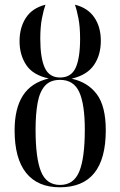

<svg xmlns="http://www.w3.org/2000/svg" viewBox="-20 -785 511 815"><path d="M234 10Q140 10 91 -51Q42 -112 42 -232Q42 -324 77 -379Q112 -434 187 -452Q120 -466 91.5 -509Q63 -552 63 -610Q63 -668 90 -709.5Q117 -751 173 -765Q165 -743 158 -707Q151 -671 151 -621Q151 -539 170 -497.5Q189 -456 235 -456Q282 -456 301 -497Q320 -538 320 -621Q320 -671 313 -707Q306 -743 298 -765Q352 -752 380 -711.5Q408 -671 408 -612Q408 -551 378.5 -508.5Q349 -466 284 -451Q353 -436 391 -385Q429 -334 429 -232Q429 10 234 10ZM235 0Q293 0 316.5 -57Q340 -114 340 -235Q340 -342 316.5 -394Q293 -446 235 -446Q193 -446 170.5 -420.5Q148 -395 139.5 -347.5Q131 -300 131 -235Q131 -114 154 -57Q177 0 235 0Z"/></svg>

Font: Noto Serif Display ExtraCondensed
Style: Regular
Weight: 400
Width: 2
Designer: Monotype Design Team
Foundry: Monotype Imaging Inc.
Version: Version 2.009